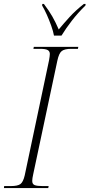

<svg xmlns="http://www.w3.org/2000/svg" viewBox="-34 -951 453 971"><path d="M-14 0 -13 -10H21Q55 -10 69 -20Q83 -30 91 -64L214 -646Q218 -668 218 -678Q218 -692 207 -698Q196 -704 169 -704H135L137 -714H362L360 -704H326Q293 -704 278.5 -693Q264 -682 256 -644L134 -70Q129 -48 129 -36Q129 -20 141 -15Q153 -10 180 -10H212L210 0ZM239 -771Q235 -793 225 -821Q215 -849 203 -876Q191 -903 179 -923L180 -931H188Q214 -897 231 -867Q248 -837 263 -802Q287 -831 317.5 -864.5Q348 -898 390 -931H399L398 -923Q360 -886 329.5 -846.5Q299 -807 277 -771Z"/></svg>

Font: Noto Serif Display SemiCondensed ExtraLight
Style: Italic
Weight: 200
Width: 4
Italic angle: -12°
Designer: Monotype Design Team
Foundry: Monotype Imaging Inc.
Version: Version 2.009